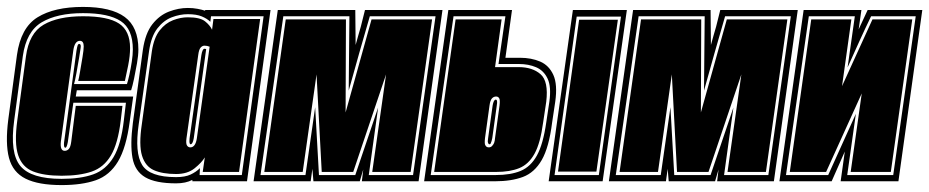

<svg xmlns="http://www.w3.org/2000/svg" viewBox="-25 -524 2686 555"><path d="M153 11Q86 11 49 -7.5Q12 -26 1 -67.5Q-10 -109 -1 -179L24 -365Q35 -444 83.5 -474Q132 -504 215 -504Q296 -504 335.5 -475Q375 -446 375 -381Q375 -364 371 -341Q367 -318 362.5 -296.5Q358 -275 354 -263H197L194 -245H360L350 -173Q340 -97 316 -57Q292 -17 252 -3Q212 11 153 11ZM153 -7Q208 -7 244.5 -20Q281 -33 303 -69.5Q325 -106 333 -176L339 -227H187L171 -113Q168 -97 164 -97Q159 -97 160 -111L196 -377Q198 -389 199.5 -393Q201 -397 204 -397Q210 -397 208 -385Q207 -377 203.5 -356Q200 -335 196 -313Q192 -291 189 -281H342Q345 -290 349 -308Q353 -326 356 -346Q359 -366 359 -381Q359 -440 324 -463Q289 -486 215 -486Q140 -486 95.5 -459.5Q51 -433 41 -362L16 -176Q3 -81 34 -44Q65 -7 153 -7ZM153 -16Q102 -16 70.5 -28.5Q39 -41 27.5 -75.5Q16 -110 25 -176L50 -361Q59 -428 101 -452.5Q143 -477 215 -477Q287 -477 319 -456Q351 -435 351 -385Q351 -363 345.5 -335Q340 -307 336 -290H201Q203 -297 206.5 -317.5Q210 -338 213.5 -359Q217 -380 217 -390Q217 -406 206 -406Q191 -406 187 -379L151 -115Q148 -88 162 -88Q169 -88 174 -93.5Q179 -99 181 -115L194 -218H329L324 -176Q316 -109 295.5 -74.5Q275 -40 240 -28Q205 -16 153 -16Z M484 6Q425 6 395 -11.5Q365 -29 358 -67.5Q351 -106 359 -168L388 -380Q395 -428 415.5 -454Q436 -480 463.5 -490.5Q491 -501 518 -501Q533 -501 546 -498.5Q559 -496 568 -493V-495H757L689 0H531V-4Q512 6 484 6ZM484 -12Q510 -12 526 -19.5Q542 -27 553 -38L552 -18H674L737 -477H585L583 -461Q574 -470 558.5 -476.5Q543 -483 518 -483Q495 -483 471.5 -474Q448 -465 430 -442Q412 -419 406 -377L376 -165Q364 -82 386 -47Q408 -12 484 -12ZM484 -21Q445 -21 420 -32Q395 -43 385.5 -74Q376 -105 385 -165L414 -376Q420 -415 436.5 -436Q453 -457 475 -465.5Q497 -474 518 -474Q553 -474 567.5 -462.5Q582 -451 588 -438L592 -469H727L666 -27H561L567 -69Q558 -54 537.5 -37.5Q517 -21 484 -21ZM525 -98Q540 -98 544 -124L581 -389Q574 -392 566 -392Q560 -392 555 -386.5Q550 -381 548 -365L514 -124Q512 -109 515.5 -103.5Q519 -98 525 -98ZM526 -107Q524 -107 523 -110.5Q522 -114 523 -124L557 -364Q560 -383 566 -383Q569 -383 571 -382L535 -124Q532 -107 526 -107Z M708 0 778 -495H1002L1003 -394Q1007 -408 1010.5 -421Q1014 -434 1018 -447L1030 -495H1254L1185 0H1021L1025 -34L1015 0H881L878 -36L873 0ZM728 -18H858L886 -214L897 -18H1002L1068 -213L1041 -18H1169L1234 -477H1044Q1029 -426 1013.5 -371Q998 -316 983 -262L985 -477H794ZM739 -27 801 -468H975L974 -199L1049 -468H1224L1162 -27H1051L1091 -309L996 -27H905L890 -309L850 -27Z M1201 0 1271 -495H1455L1436 -357H1478Q1511 -357 1536.5 -346Q1562 -335 1574.5 -307.5Q1587 -280 1580 -230L1571 -170Q1562 -98 1541 -61.5Q1520 -25 1486.5 -12.5Q1453 0 1406 0ZM1220 -18H1408Q1451 -18 1480 -30Q1509 -42 1527 -74.5Q1545 -107 1554 -170L1563 -230Q1569 -273 1558 -296.5Q1547 -320 1525 -329.5Q1503 -339 1475 -339H1416L1436 -477H1286ZM1230 -27 1292 -468H1425L1406 -330H1474Q1514 -330 1537.5 -309.5Q1561 -289 1554 -230L1545 -170Q1537 -110 1520 -79.5Q1503 -49 1476 -38Q1449 -27 1409 -27ZM1388 -98Q1395 -98 1399 -104Q1405 -110 1406 -125L1419 -219Q1421 -235 1418 -240Q1415 -245 1409 -245Q1402 -245 1397 -239.5Q1392 -234 1390 -219L1377 -125Q1375 -108 1378 -104Q1381 -98 1388 -98ZM1390 -107Q1387 -107 1386 -111Q1384 -114 1386 -125L1399 -219Q1402 -236 1408 -236Q1414 -236 1411 -219L1398 -125Q1397 -120 1396 -116.5Q1395 -113 1394 -111Q1393 -107 1390 -107ZM1561 0 1631 -495H1787L1717 0ZM1578 -18H1706L1770 -476H1642ZM1588 -28 1649 -467H1761L1699 -28Z M1735 0 1805 -495H2029L2030 -394Q2034 -408 2037.5 -421Q2041 -434 2045 -447L2057 -495H2281L2212 0H2048L2052 -34L2042 0H1908L1905 -36L1900 0ZM1755 -18H1885L1913 -214L1924 -18H2029L2095 -213L2068 -18H2196L2261 -477H2071Q2056 -426 2040.5 -371Q2025 -316 2010 -262L2012 -477H1821ZM1766 -27 1828 -468H2002L2001 -199L2076 -468H2251L2189 -27H2078L2118 -309L2023 -27H1932L1917 -309L1877 -27Z M2228 0 2298 -495H2465L2457 -439L2483 -495H2641L2572 0H2405L2417 -86L2379 0ZM2247 -18H2369L2449 -195L2424 -18H2557L2622 -477H2493Q2476 -442 2459 -404.5Q2442 -367 2425 -329L2446 -477H2313ZM2258 -27 2320 -468H2436L2409 -275L2497 -468H2612L2550 -27H2434L2466 -254L2363 -27Z"/></svg>

Font: Alumni Sans Collegiate One SC
Style: Italic
Weight: 400
Italic angle: -8°
Designer: Robert E. Leuschke
Foundry: Robert E. Leuschke
Version: Version 1.100